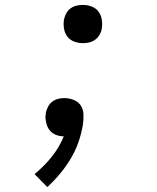

<svg xmlns="http://www.w3.org/2000/svg" viewBox="-20 -548 640 783"><path d="M173 215 121 162Q159 131 190.5 92Q222 53 240 8Q224 8 209.5 2.5Q195 -3 185 -14Q175 -25 170.5 -40Q166 -55 165 -70Q166 -75 166.5 -79.5Q167 -84 167 -89Q170 -102 176.5 -114Q183 -126 194 -134Q205 -142 217.5 -145Q230 -148 243 -148Q263 -148 282 -140Q301 -132 310.5 -116Q320 -100 320.5 -79.5Q321 -59 318 -39Q312 -3 300 31.5Q288 66 269 98Q250 130 225.5 159.5Q201 189 173 215ZM318 -372Q300 -372 282.5 -378.5Q265 -385 254.5 -399Q244 -413 241 -431.5Q238 -450 241 -469Q244 -482 250.5 -494Q257 -506 268 -514Q279 -522 292 -525Q305 -528 318 -528Q336 -528 353.5 -521.5Q371 -515 381.5 -501Q392 -487 395 -468.5Q398 -450 395 -431Q393 -418 386 -406Q379 -394 368 -386Q357 -378 344 -375Q331 -372 318 -372Z"/></svg>

Font: Iosevka HT Extended
Style: Italic
Weight: 400
Width: 7
Italic angle: -9°
Monospace: yes
Designer: Belleve Invis
Foundry: Belleve Invis
Version: Version 32.3.0; ttfautohint (v1.8.4)